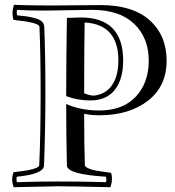

<svg xmlns="http://www.w3.org/2000/svg" viewBox="-20 -759 733 803"><path d="M259.8 -684.1Q299.8 -686 316.9 -686Q495.1 -686 495.1 -505.9Q495.1 -428.2 460.4 -383.5Q425.8 -338.9 356.9 -338.9Q305.2 -338.9 256.8 -356.9Q256.8 -507.8 259.8 -684.1ZM144 -67.9Q149.9 -189.9 149.9 -375Q149.9 -532.2 145 -647Q144 -665 36.1 -675.8Q27.8 -708 38.1 -738.8Q89.8 -736.8 149.4 -736.3Q209 -735.8 286.4 -736.8Q363.8 -737.8 399.9 -737.8Q535.2 -737.8 606 -674.3Q676.8 -610.8 676.8 -504.9Q676.8 -397.9 598.4 -337.4Q520 -276.9 395 -276.9Q359.9 -276.9 332 -283.2Q332 -145 335 -66.9Q335 -64 342 -59.1Q349.1 -54.2 363 -49.8Q377 -45.4 408.4 -41.3Q439.9 -37.1 444.8 -36.1Q453.1 -8.8 441.9 23.9Q261.7 20 223.1 20Q194.8 20 37.1 23.9Q24.9 -9.8 37.1 -39.1Q143.1 -49.8 144 -67.9ZM475.1 -505.9Q475.1 -657.2 334 -665Q332 -557.1 332 -369.1Q350.1 -360.8 371.1 -358.9Q421.9 -363.8 448.5 -402.8Q475.1 -441.9 475.1 -505.9ZM164.1 -66.9Q163.1 -30.8 50.8 -20Q46.9 -12.2 50.8 2.9Q133.8 0 223.1 0Q327.1 0 422.9 2.9Q426.8 -4.9 422.9 -20Q260.7 -29.8 259.8 -66.9Q256.8 -205.1 256.8 -324.2Q317.9 -296.9 395 -296.9Q494.1 -296.9 548.1 -355Q602.1 -413.1 602.1 -504.9Q602.1 -601.1 541 -659.4Q480 -717.8 364.7 -717.8Q329.1 -717.8 264.6 -716.3Q200.2 -714.8 149.2 -714.8Q98.1 -714.8 51.8 -717.8Q47.9 -709 51.8 -694.8Q73.7 -692.9 87.9 -690.9Q102.1 -689 122.6 -684.1Q143.1 -679.2 153.6 -670.2Q164.1 -661.1 165 -647.9Q169.9 -533.2 169.9 -375Q169.9 -220.2 164.1 -66.9Z"/></svg>

Font: Jacques Francois Shadow
Style: Regular
Weight: 400
Designer: Alexei Vanyashin, Nikita Kanarev (i@xarsok.ru)
Foundry: Cyreal (www.cyreal.org)
Version: Version 1.003